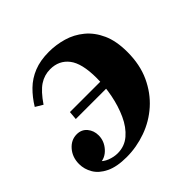

<svg xmlns="http://www.w3.org/2000/svg" viewBox="-137 -611 741 741"><g transform="rotate(-45 234.0 -240.0)"><path d="M226 -490Q265 -490 303 -479Q341 -468 372 -442.5Q403 -417 421.5 -376Q440 -335 440 -275Q440 -206 415.5 -153Q391 -100 350 -63.5Q309 -27 257 -8.5Q205 10 151 10Q98 10 65 -6Q32 -22 17 -47.5Q2 -73 2 -101Q2 -138 24 -163.5Q46 -189 77 -189Q103 -189 118.5 -170.5Q134 -152 134 -126Q134 -95 112 -70.5Q90 -46 59 -46Q34 -46 23 -61Q12 -76 12 -92L48 -101Q48 -75 61.5 -58Q75 -41 96 -33Q117 -25 137 -25Q175 -25 203 -49Q231 -73 249 -112.5Q267 -152 276 -198Q285 -244 285 -288Q285 -368 257.5 -403.5Q230 -439 182 -439Q150 -439 123.5 -421.5Q97 -404 67 -360L37 -378Q57 -411 83 -436.5Q109 -462 144 -476Q179 -490 226 -490ZM394 -233H116L119 -268H396Z"/></g></svg>

Font: Brygada 1918
Style: Bold Italic
Weight: 700
Italic angle: -8°
Designer: Mateusz Machalski | Borys Kosmynka | Przemek Hoffer
Foundry: NIEPODLEGLA 2018
Version: Version 3.006